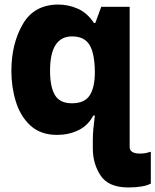

<svg xmlns="http://www.w3.org/2000/svg" viewBox="-20 -583 683 844"><path d="M544 241Q611 241 643 224V84Q630 88 620.5 90Q611 92 595 92Q550 92 550 63V-553H425L399 -482H393Q363 -527 321.5 -545Q280 -563 237 -563Q130 -563 80 -476.5Q30 -390 30 -271Q30 -200 50 -135.5Q70 -71 114.5 -30.5Q159 10 231 10Q282 10 324.5 -10.5Q367 -31 390 -75H397Q393 -42 390.5 -17.5Q388 7 388 35V69Q388 137 422.5 189Q457 241 544 241ZM200 -272Q200 -423 297 -423Q350 -423 373 -386.5Q396 -350 397 -267Q397 -199 374.5 -164Q352 -129 296 -129Q243 -129 221.5 -165Q200 -201 200 -272Z"/></svg>

Font: Noto Sans Mono Extra
Style: Regular
Weight: 800
Designer: Monotype Design Team
Foundry: Monotype Imaging Inc.
Version: Version 1.900